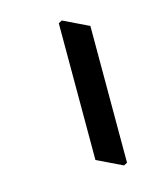

<svg xmlns="http://www.w3.org/2000/svg" viewBox="-105 -721 726 850"><g transform="rotate(-15 258.0 -296.5)"><path d="M258 -642 374 -586V41L358 49L242 -7V-634Z"/></g></svg>

Font: Noto Serif Gurmukhi
Style: Bold
Weight: 700
Designer: Vaibhav Singh and the Monotype Design Team
Foundry: Monotype Imaging Inc.
Version: Version 2.004; ttfautohint (v1.8.4.7-5d5b)